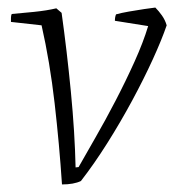

<svg xmlns="http://www.w3.org/2000/svg" viewBox="-20 -479 470 508"><path d="M144 9Q137 -97 124.5 -206Q112 -315 90 -412L9 -421Q9 -425 9 -431.5Q9 -438 11 -442Q35 -444 69.5 -447.5Q104 -451 129 -457L143 -445Q157 -345 167.5 -236.5Q178 -128 180 -36L188 -37Q206 -69 232.5 -115Q259 -161 286 -213Q313 -265 336 -316Q359 -367 372 -410L284 -424Q284 -434 287 -441Q301 -445 321.5 -448.5Q342 -452 361.5 -455Q381 -458 391 -459Q400 -450 408.5 -438Q417 -426 421 -412Q408 -374 384.5 -322.5Q361 -271 330 -213.5Q299 -156 264 -100.5Q229 -45 194 0Q175 9 144 9Z"/></svg>

Font: Labrada Lght
Style: Italic
Weight: 300
Italic angle: -7°
Designer: Mercedes Jáuregui
Foundry: Omnibus-Type Team
Version: Version 1.000; ttfautohint (v1.8.4.7-5d5b)